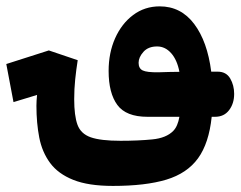

<svg xmlns="http://www.w3.org/2000/svg" viewBox="-108 -368 768 613"><path d="M252.4 225.6Q174.3 225.6 126 206.3Q77.6 187 52 152.3Q26.4 117.7 17.3 71Q8.3 24.4 8.3 -30.3Q8.3 -44.9 10.3 -64.9L-64.9 -42L-87.9 -163.6L47.9 -207L140.1 -175.8Q135.3 -145.5 132.1 -114.7Q128.9 -84 128.9 -51.3Q128.9 1.5 139.4 30.3Q149.9 59.1 181.6 70.3Q213.4 81.5 276.9 81.5Q333 81.5 377.9 77.1Q422.9 72.8 445.3 49.8Q459.5 35.2 464.8 4.9H362.8Q294.4 4.9 266.6 -33Q238.8 -70.8 238.8 -141.6Q238.8 -199.2 259.5 -245.8Q280.3 -292.5 317.1 -320.1Q354 -347.7 401.9 -347.7Q469.7 -347.7 512 -291.5Q554.2 -235.4 566.4 -139.2H586.9Q614.3 -139.2 627 -117.4Q639.6 -95.7 639.6 -68.4Q639.6 -37.6 623.5 -16.4Q607.4 4.9 578.6 4.9H567.9Q559.1 89.4 524.2 137.5Q489.3 185.5 422.9 205.6Q356.4 225.6 252.4 225.6ZM464.8 -138.7Q457.5 -176.8 438.5 -198.2Q419.4 -219.7 393.6 -219.7Q365.2 -219.7 349.9 -202.4Q334.5 -185.1 334.5 -167.5Q334.5 -149.4 347.7 -143.1Q360.8 -136.7 397.9 -137.2Q415 -137.7 431.6 -138.2Q448.2 -138.7 464.8 -138.7Z"/></svg>

Font: Cascadia Mono
Style: Bold
Weight: 700
Monospace: yes
Designer: Aaron Bell
Foundry: Saja Typeworks
Version: Version 2404.023; ttfautohint (v1.8.4)